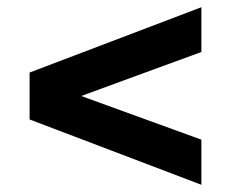

<svg xmlns="http://www.w3.org/2000/svg" viewBox="-20 -616 639 532"><path d="M538 -472 205 -350 538 -229V-104L62 -285V-415L538 -596Z"/></svg>

Font: APTA Sans Regular
Style: Bold Italic
Weight: 700
Version: Version 7.200